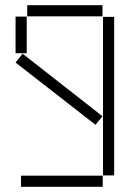

<svg xmlns="http://www.w3.org/2000/svg" viewBox="-20 -720 540 740"><path d="M85 -657H375V-700H85ZM40 -515H83V-656H40ZM377 -44H420V-655H377ZM40 -479 348 -239 375 -272 67 -513ZM61 0H376V-43H61Z"/></svg>

Font: Anthony
Style: Regular
Weight: 400
Designer: Sun Young Oh
Foundry: Velvetyne Type Foundry
Version: Version 1.000;hotconv 1.0.109;makeotfexe 2.5.65596